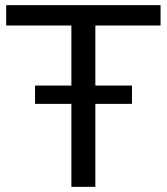

<svg xmlns="http://www.w3.org/2000/svg" viewBox="-20 -725 647 745"><path d="M257 0V-626H4V-705H603V-626H350V0ZM116 -322V-393H492V-322Z"/></svg>

Font: Nunito Sans 12pt Medium
Style: Regular
Weight: 500
Designer: Vernon Adams
Foundry: Vernon Adams
Version: Version 3.101;gftools[0.9.27]